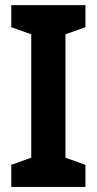

<svg xmlns="http://www.w3.org/2000/svg" viewBox="-20 -734 379 754"><path d="M24.3 0V-86.6L102.7 -114.7V-599.3L24.3 -627.2V-713.9H315.5V-627.2L237.1 -599.3V-114.7L315.5 -86.6V0Z"/></svg>

Font: Nokora
Style: Regular
Weight: 400
Designer: Danh Hong
Foundry: Danh Hong
Version: Version 9.000